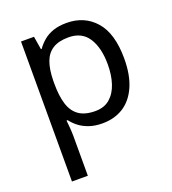

<svg xmlns="http://www.w3.org/2000/svg" viewBox="-142 -653 898 1000"><g transform="rotate(-20 307.5 -153.0)"><path d="M340 -546Q439 -546 499.5 -477Q560 -408 560 -269Q560 -178 532.5 -115.5Q505 -53 455.5 -21.5Q406 10 339 10Q298 10 266 -1Q234 -12 211.5 -29.5Q189 -47 173 -68H167Q169 -51 171 -25Q173 1 173 20V240H85V-536H157L169 -463H173Q189 -486 211.5 -505Q234 -524 265.5 -535Q297 -546 340 -546ZM324 -472Q270 -472 237 -451.5Q204 -431 189 -390Q174 -349 173 -286V-269Q173 -203 187 -157Q201 -111 234.5 -87Q268 -63 326 -63Q375 -63 406.5 -90Q438 -117 453.5 -163.5Q469 -210 469 -270Q469 -362 433.5 -417Q398 -472 324 -472Z"/></g></svg>

Font: lmalayalam15
Style: Book
Weight: 400
Designer: Jelle Bosma - Monotype Design Team
Foundry: Monotype Imaging Inc.
Version: Version 2.003